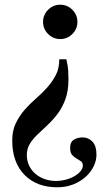

<svg xmlns="http://www.w3.org/2000/svg" viewBox="-20 -482 454 816"><path d="M262 -230Q269 -201 270 -178.5Q271 -156 271 -145Q271 -96 258 -60.5Q245 -25 225 1.5Q205 28 182.5 49Q160 70 140 89Q120 108 107 129Q94 150 94 176Q94 203 104.5 223.5Q115 244 132 258Q149 272 171 279.5Q193 287 217 287Q241 287 262 281Q283 275 298.5 265.5Q314 256 323 244.5Q332 233 332 222Q332 209 323.5 203Q315 197 305 191.5Q295 186 286.5 176.5Q278 167 278 146Q278 122 293.5 112Q309 102 331 102Q356 102 373 120Q390 138 390 175Q390 201 377.5 226Q365 251 343 270.5Q321 290 290.5 302Q260 314 223 314Q136 314 84 261Q32 208 32 115Q32 73 47 42Q62 11 84 -14.5Q106 -40 132 -62.5Q158 -85 180 -109.5Q202 -134 217 -162.5Q232 -191 232 -230ZM309 -389Q309 -359 287.5 -337.5Q266 -316 236 -316Q206 -316 184.5 -337.5Q163 -359 163 -389Q163 -419 184.5 -440.5Q206 -462 236 -462Q266 -462 287.5 -440.5Q309 -419 309 -389Z"/></svg>

Font: Libre Bodoni
Style: Regular
Weight: 400
Designer: Pablo Impallari, Rodrigo Fuenzalida
Foundry: Pablo Impallari, Rodrigo Fuenzalida
Version: Version 1.001; ttfautohint (v1.5.65-e2d9)